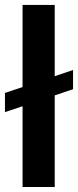

<svg xmlns="http://www.w3.org/2000/svg" viewBox="-29 -747 312 767"><path d="M262.8 -467.3V-390.6L-9.2 -299V-375.7ZM189.6 -727.3V0H61.1V-727.3Z"/></svg>

Font: Riot Sans
Style: Regular
Weight: 400
Designer: Rasmus Andersson
Foundry: rsms
Version: Version 3.005